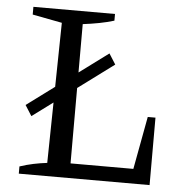

<svg xmlns="http://www.w3.org/2000/svg" viewBox="-49 -696 722 743"><g transform="rotate(5 312.5 -324.0)"><path d="M529 -262H559V0H51V-28Q78 -37 104.5 -42.5Q131 -48 157 -51L166 -596L51 -618V-648H368V-622Q342 -614 311 -608Q280 -602 247 -598V-57H491ZM80 -226 54 -267 360 -494 386 -453Z"/></g></svg>

Font: Piazzolla
Style: Regular
Weight: 400
Designer: Juan Pablo del Peral
Foundry: Huerta Tipografica
Version: Version 1.330